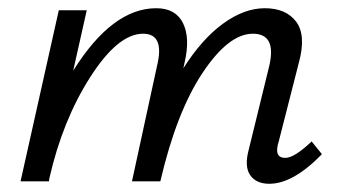

<svg xmlns="http://www.w3.org/2000/svg" viewBox="-20 -441 829 467"><path d="M738 -97 763 -66Q693 6 635 6Q603 6 588.5 -15Q574 -36 585 -77L635 -281Q653 -359 595 -359Q536 -359 472.5 -263.5Q409 -168 370 0H301L362 -281Q381 -359 328 -359Q267 -359 199.5 -253.5Q132 -148 100 -7L99 0H30L123 -416H191L158 -269Q253 -421 360 -421Q407 -421 425 -385Q443 -349 429 -289L426 -275Q471 -346 522.5 -383.5Q574 -421 624 -421Q676 -421 700.5 -388Q725 -355 707 -289L658 -97Q645 -57 674 -57Q696 -57 738 -97Z"/></svg>

Font: EauTest Medium
Style: Italic
Weight: 500
Italic angle: -12°
Designer: Christian Thalmann (Catharsis Fonts)
Version: Version 0.001;PS 000.001;hotconv 1.0.88;makeotf.lib2.5.64775